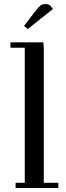

<svg xmlns="http://www.w3.org/2000/svg" viewBox="-20 -941 332 961"><path d="M32.2 -702.1V-729H196.8L199.2 -702.1V-25.9H272V0H58.1V-25.9H104V-702.1ZM100.1 -811 158.2 -887.2Q173.8 -906.7 183.3 -913.8Q192.9 -920.9 207 -920.9Q212.4 -920.9 218.3 -919.4Q224.1 -918 227.1 -916.5L230 -915L245.1 -896L119.1 -795.9Z"/></svg>

Font: Dehuti
Style: Bold
Weight: 700
Version: Version 1.2